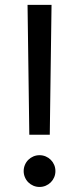

<svg xmlns="http://www.w3.org/2000/svg" viewBox="-20 -747 318 773"><path d="M180.4 -204.5H98L90.9 -727.3H187.5ZM139.2 5.7Q126.1 5.7 114.3 0.7Q102.6 -4.3 93.9 -13Q85.2 -21.7 80.3 -33.4Q75.3 -45.1 75.3 -58.2Q75.3 -71.4 80.3 -83.1Q85.2 -94.8 93.9 -103.5Q102.6 -112.2 114.3 -117.2Q126.1 -122.2 139.2 -122.2Q152.3 -122.2 164.1 -117.2Q175.8 -112.2 184.5 -103.5Q193.2 -94.8 198.2 -83.1Q203.1 -71.4 203.1 -58.2Q203.1 -45.1 198.2 -33.4Q193.2 -21.7 184.5 -13Q175.8 -4.3 164.1 0.7Q152.3 5.7 139.2 5.7Z"/></svg>

Font: Fast_Sans-Dotted
Style: Regular
Weight: 400
Version: Version 3.018